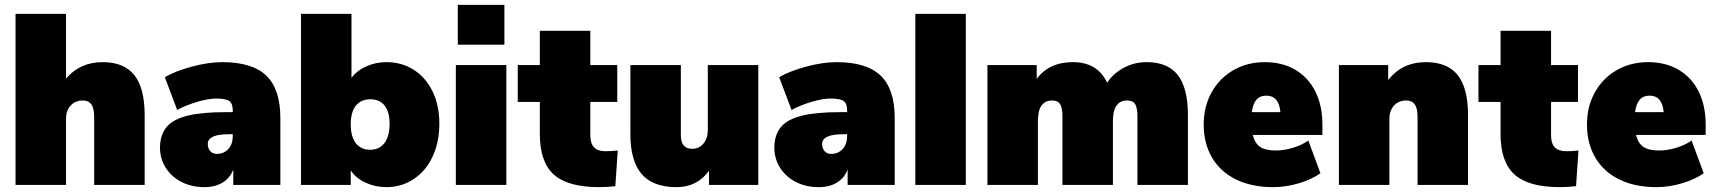

<svg xmlns="http://www.w3.org/2000/svg" viewBox="-20 -762 7071 791"><path d="M576 -287V0H368V-279Q368 -316 356.5 -332Q345 -348 322 -348Q290 -348 271 -327Q252 -306 252 -272V0H44V-705H252V-438Q309 -506 403 -506Q491 -506 533.5 -452.5Q576 -399 576 -287Z M1135 -276V0H941V-64Q929 -30 898 -10.5Q867 9 822 9Q770 9 728.5 -12Q687 -33 663 -70.5Q639 -108 639 -155Q640 -208 667 -239.5Q694 -271 753 -285.5Q812 -300 911 -300H939V-306Q939 -336 924.5 -346Q910 -356 870 -356Q839 -356 793 -342.5Q747 -329 710 -309L659 -444Q704 -470 772 -488Q840 -506 895 -506Q1019 -506 1077 -450.5Q1135 -395 1135 -276ZM939 -202V-209H923Q836 -209 836 -169Q836 -151 846 -139.5Q856 -128 873 -128Q902 -128 920.5 -148Q939 -168 939 -202Z M1790 -252Q1790 -176 1762 -116.5Q1734 -57 1684 -24Q1634 9 1572 9Q1526 9 1486 -9.5Q1446 -28 1425 -60V0H1220V-705H1428V-441Q1450 -471 1489 -488.5Q1528 -506 1572 -506Q1635 -506 1684.5 -474.5Q1734 -443 1762 -385.5Q1790 -328 1790 -252ZM1585 -252Q1585 -301 1564.5 -327Q1544 -353 1506 -353Q1467 -353 1446 -326.5Q1425 -300 1425 -250Q1425 -199 1446 -172Q1467 -145 1505 -145Q1543 -145 1564 -173Q1585 -201 1585 -252Z M1858 -494H2066V0H1858ZM2058 -742V-578H1866V-742Z M2525 -142 2515 5Q2480 9 2449 9Q2319 9 2261.5 -43Q2204 -95 2204 -209V-342H2113V-494H2204V-635H2412V-494H2523V-342H2412V-205Q2412 -171 2427.5 -155Q2443 -139 2475 -139Q2498 -139 2525 -142Z M3104 -494V0H2901V-59Q2853 9 2767 9Q2670 9 2623.5 -45Q2577 -99 2577 -210V-494H2785V-204Q2785 -149 2832 -149Q2860 -149 2878 -170.5Q2896 -192 2896 -226V-494Z M3666 -276V0H3472V-64Q3460 -30 3429 -10.5Q3398 9 3353 9Q3301 9 3259.5 -12Q3218 -33 3194 -70.5Q3170 -108 3170 -155Q3171 -208 3198 -239.5Q3225 -271 3284 -285.5Q3343 -300 3442 -300H3470V-306Q3470 -336 3455.5 -346Q3441 -356 3401 -356Q3370 -356 3324 -342.5Q3278 -329 3241 -309L3190 -444Q3235 -470 3303 -488Q3371 -506 3426 -506Q3550 -506 3608 -450.5Q3666 -395 3666 -276ZM3470 -202V-209H3454Q3367 -209 3367 -169Q3367 -151 3377 -139.5Q3387 -128 3404 -128Q3433 -128 3451.5 -148Q3470 -168 3470 -202Z M3751 -705H3959V0H3751Z M4874 -287V0H4666V-282Q4666 -318 4656.5 -333Q4647 -348 4624 -348Q4565 -348 4565 -264V0H4357V-282Q4357 -318 4347.5 -333Q4338 -348 4315 -348Q4256 -348 4256 -264V0H4048V-494H4251V-437Q4302 -506 4400 -506Q4502 -506 4541 -421Q4568 -461 4611 -483.5Q4654 -506 4704 -506Q4791 -506 4832.5 -452.5Q4874 -399 4874 -287Z M5428 -206H5141Q5150 -171 5172 -156.5Q5194 -142 5236 -142Q5270 -142 5306.5 -153Q5343 -164 5370 -183L5420 -48Q5382 -22 5329.5 -6.5Q5277 9 5225 9Q5137 9 5072.5 -22.5Q5008 -54 4973.5 -112.5Q4939 -171 4939 -249Q4939 -323 4971.5 -381.5Q5004 -440 5061.5 -473Q5119 -506 5191 -506Q5263 -506 5316.5 -474.5Q5370 -443 5399 -385Q5428 -327 5428 -249ZM5137 -300H5255Q5249 -368 5197 -368Q5171 -368 5156.5 -351.5Q5142 -335 5137 -300Z M6028 -287V0H5820V-279Q5820 -316 5808.5 -332Q5797 -348 5774 -348Q5742 -348 5723 -327Q5704 -306 5704 -272V0H5496V-494H5699V-432Q5756 -506 5855 -506Q5943 -506 5985.5 -452.5Q6028 -399 6028 -287Z M6483 -142 6473 5Q6438 9 6407 9Q6277 9 6219.5 -43Q6162 -95 6162 -209V-342H6071V-494H6162V-635H6370V-494H6481V-342H6370V-205Q6370 -171 6385.5 -155Q6401 -139 6433 -139Q6456 -139 6483 -142Z M7007 -206H6720Q6729 -171 6751 -156.5Q6773 -142 6815 -142Q6849 -142 6885.5 -153Q6922 -164 6949 -183L6999 -48Q6961 -22 6908.5 -6.5Q6856 9 6804 9Q6716 9 6651.5 -22.5Q6587 -54 6552.5 -112.5Q6518 -171 6518 -249Q6518 -323 6550.5 -381.5Q6583 -440 6640.5 -473Q6698 -506 6770 -506Q6842 -506 6895.5 -474.5Q6949 -443 6978 -385Q7007 -327 7007 -249ZM6716 -300H6834Q6828 -368 6776 -368Q6750 -368 6735.5 -351.5Q6721 -335 6716 -300Z"/></svg>

Font: Nunito Sans Heavy
Style: Regular
Weight: 400
Designer: Vernon Adams
Foundry: Vernon Adams
Version: Version 2.500